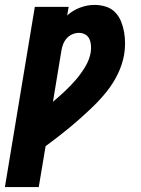

<svg xmlns="http://www.w3.org/2000/svg" viewBox="-56 -548 576 783"><path d="M-36 215 86 -520H224L218 -485Q241 -506 270.5 -517Q300 -528 330 -528Q353 -528 375.5 -521Q398 -514 413.5 -498Q429 -482 437.5 -461Q446 -440 450 -417.5Q454 -395 454 -371Q454 -347 450 -324Q443 -285 425 -247.5Q407 -210 381 -177Q355 -144 324.5 -114.5Q294 -85 262 -57Q230 -29 197 -3Q164 23 130 48L102 215ZM160 -133Q185 -154 209 -176.5Q233 -199 254 -223.5Q275 -248 292 -276.5Q309 -305 314 -335Q316 -349 315 -363Q314 -377 308.5 -389Q303 -401 291.5 -407.5Q280 -414 266 -414Q252 -414 238.5 -408Q225 -402 215.5 -391Q206 -380 201 -366.5Q196 -353 194 -339Z"/></svg>

Font: Iosevka SS04 Heavy Oblique
Style: Regular
Weight: 900
Italic angle: -9°
Monospace: yes
Designer: Belleve Invis
Foundry: Belleve Invis
Version: Version 19.0.0; ttfautohint (v1.8.4)